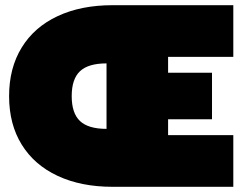

<svg xmlns="http://www.w3.org/2000/svg" viewBox="-20 -719 933 739"><path d="M15 -349Q15 -457 63.5 -536Q112 -615 202 -657Q292 -699 413 -699H878V-500H627V-439H796V-260H627V-199H878V0H413Q292 0 202 -42Q112 -84 63.5 -162.5Q15 -241 15 -349ZM390 -475Q320 -475 288 -445Q256 -415 256 -349Q256 -283 288 -253Q320 -223 390 -223Z"/></svg>

Font: Prompt Black
Style: Regular
Weight: 900
Designer: Katatrad Team
Foundry: CadsonDemak
Version: Version 1.000